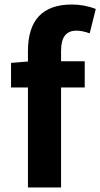

<svg xmlns="http://www.w3.org/2000/svg" viewBox="-20 -832 445 852"><path d="M378 -684Q345 -696 319 -696Q251 -696 251 -608V-560H356V-444H251V0H104V-444H29V-553L104 -559V-605Q104 -812 299 -812Q355 -812 405 -792Z"/></svg>

Font: KaiGen Gothic SC Bold
Style: Bold
Weight: 700
Designer: Ryoko NISHIZUKA Ë•øÂ°öÊ∂ºÂ≠ê (kana & ideographs); Paul D. Hunt (Latin, Greek & Cyrillic); Wenlong ZHANG Âº†ÊñáÈæô (bopom
Version: Version 1.001 October 10, 2014